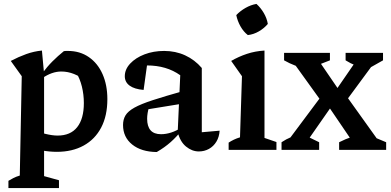

<svg xmlns="http://www.w3.org/2000/svg" viewBox="-20 -765 1995 980"><path d="M270 10Q233 10 191.5 2.5Q150 -5 105 -20L125 -110Q174 -91 210.5 -82Q247 -73 274 -73Q340 -73 374 -116Q408 -159 408 -239Q408 -282 398 -323Q388 -364 367 -398L421 -349Q359 -400 293 -400Q245 -400 196 -366L195 -390Q221 -425 248 -452Q275 -479 306 -504Q311 -505 316.5 -505Q322 -505 327 -505Q388 -505 433.5 -473.5Q479 -442 503.5 -386.5Q528 -331 528 -259Q528 -174 496.5 -114Q465 -54 407 -22Q349 10 270 10ZM23 195V158Q35 151 48 144Q61 137 81 131L91 -376L35 -454Q75 -475 114 -489Q153 -503 194 -507L205 -388V134L281 155V195Z M995 8Q960 8 929.5 -17Q899 -42 887 -91L900 -381Q830 -431 730 -431Q713 -431 696 -429Q679 -427 664 -424L734 -458L713 -306Q666 -310 641.5 -328Q617 -346 617 -376Q617 -411 644.5 -440.5Q672 -470 717.5 -487.5Q763 -505 818 -505Q876 -505 925 -482.5Q974 -460 1010 -418V-90L1101 -98Q1099 -66 1084.5 -42Q1070 -18 1046.5 -5Q1023 8 995 8ZM780 11Q701 10 654.5 -27.5Q608 -65 608 -127Q608 -155 620.5 -176Q633 -197 666 -215.5Q699 -234 760.5 -254Q822 -274 918 -301V-237L703 -202L741 -219Q736 -204 733.5 -188Q731 -172 731 -159Q731 -120 748.5 -100Q766 -80 802 -80Q827 -80 853.5 -88.5Q880 -97 910 -116V-103Q883 -68 851.5 -40Q820 -12 780 11Z M1147 0V-37Q1159 -45 1173.5 -52Q1188 -59 1205 -64L1215 -376L1160 -454Q1198 -476 1240 -490Q1282 -504 1330 -507V-61L1391 -40V0ZM1289 -745Q1311 -725 1326.5 -698.5Q1342 -672 1347 -643Q1329 -621 1301.5 -605Q1274 -589 1245 -586Q1223 -603 1207.5 -630.5Q1192 -658 1186 -688Q1206 -709 1233 -724.5Q1260 -740 1289 -745Z M1448 -10V-44L1628 -285H1741L1912 -46V-10H1801L1646 -238H1683L1524 -10ZM1417 0V-39Q1463 -70 1521 -82L1609 -39V0ZM1711 0V-39Q1744 -56 1778 -67Q1812 -78 1846 -83L1951 -39V0ZM1551 -413Q1517 -419 1487.5 -430Q1458 -441 1430 -457V-495H1664V-457ZM1625 -241 1471 -455V-485H1587L1721 -289H1684L1819 -485H1897V-454L1740 -241ZM1857 -413Q1826 -419 1797.5 -430Q1769 -441 1744 -457V-495H1935V-457Z"/></svg>

Font: Piazzolla Thin
Style: Bold
Weight: 700
Version: Version 2.005